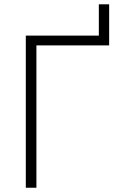

<svg xmlns="http://www.w3.org/2000/svg" viewBox="-20 -881 542 901"><path d="M101.1 0V-713.9H443.8V-860.8H492.2V-668H150.9V0Z"/></svg>

Font: Open Sans Light
Style: Regular
Weight: 300
Foundry: Ascender Corporation
Version: Version 1.10